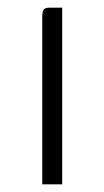

<svg xmlns="http://www.w3.org/2000/svg" viewBox="-20 -480 272 500"><path d="M90 0Q90 -108 90 -216.5Q90 -325 90 -434Q90 -443 91 -448.5Q92 -454 96 -457Q100 -460 110 -460H142V0Z"/></svg>

Font: Genos Light
Style: Regular
Weight: 300
Designer: Robert E. Leuschke
Foundry: Robert E. Leuschke
Version: Version 1.010